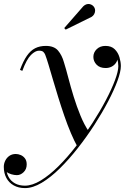

<svg xmlns="http://www.w3.org/2000/svg" viewBox="-86 -705 640 985"><path d="M42.5 260Q9 260 -15.5 246.2Q-40 232.5 -53.2 208Q-66.5 183.5 -66.5 151Q-66.5 134.5 -59 119.2Q-51.5 104 -37.8 94.5Q-24 85 -5 85Q7.5 85 20.5 90.5Q33.5 96 42.2 107.8Q51 119.5 51 138.5Q51 163 35.2 178.2Q19.5 193.5 0.5 193.5Q-12.5 193.5 -28 189Q-43.5 184.5 -54.5 175.2Q-65.5 166 -65.5 151H-54Q-54 181 -42.2 202.5Q-30.5 224 -9 235.8Q12.5 247.5 42 247.5Q79.5 247.5 123.8 220.5Q168 193.5 214 147.8Q260 102 304.2 44.8Q348.5 -12.5 387.8 -73.2Q427 -134 457 -191Q487 -248 504 -293.8Q521 -339.5 521 -365.5Q521 -385 514.8 -406.2Q508.5 -427.5 494.2 -442.2Q480 -457 455 -457V-468.5Q473.5 -468.5 487.8 -460.5Q502 -452.5 510 -439.8Q518 -427 518 -413Q518 -396.5 509.5 -383.5Q501 -370.5 487 -363.2Q473 -356 456 -356Q426 -356 409.5 -373.2Q393 -390.5 393 -413Q393 -436 410.2 -452.8Q427.5 -469.5 455 -469.5Q485.5 -469.5 502.8 -452.2Q520 -435 527 -410.8Q534 -386.5 534 -366Q534 -338 516.8 -290.8Q499.5 -243.5 469 -185.2Q438.5 -127 398.8 -65.2Q359 -3.5 313.5 54.5Q268 112.5 220.8 159Q173.5 205.5 127.8 232.8Q82 260 42.5 260ZM313.5 51.5Q295.5 20 277.8 -22Q260 -64 243.8 -111.2Q227.5 -158.5 212.8 -206Q198 -253.5 185.5 -296.5Q173 -339.5 163 -372.8Q153 -406 146 -424Q143 -432 136.5 -438.5Q130 -445 114 -445Q95 -445 72.8 -423Q50.5 -401 28.5 -341.5L16.5 -346.5Q33 -391.5 51.8 -418.5Q70.5 -445.5 94.2 -457.5Q118 -469.5 149 -469.5Q191.5 -469.5 211.8 -445.5Q232 -421.5 242 -385.5Q252.5 -352 264.5 -305.8Q276.5 -259.5 292 -209.2Q307.5 -159 326.8 -112Q346 -65 370.5 -29Q363 -18 356.5 -8.2Q350 1.5 343.5 10.8Q337 20 329.8 30Q322.5 40 313.5 51.5ZM251 -553 243.5 -561 341.5 -673Q349.5 -680.5 357.8 -683Q366 -685.5 373.8 -684Q381.5 -682.5 387.8 -678Q394 -673.5 397.5 -667.5Q402.5 -659.5 402 -649.8Q401.5 -640 396.8 -631.8Q392 -623.5 384 -618.5Z"/></svg>

Font: Bodoni Moda 18pt
Style: Italic
Weight: 400
Italic angle: -13°
Designer: Owen Earl
Foundry: indestructible type
Version: Version 2.005